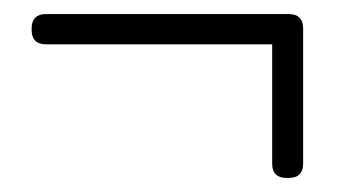

<svg xmlns="http://www.w3.org/2000/svg" viewBox="-20 -437 481 273"><path d="M25 -397V-394C25 -381 32 -374 45 -374H367V-204C367 -191 374 -184 387 -184H391C404 -184 411 -191 411 -204V-397C411 -410 404 -417 391 -417H45C32 -417 25 -410 25 -397Z"/></svg>

Font: 寒蝉锦书宋 CompactLight
Style: Bold
Weight: 400
Width: 4
Designer: 寒蝉锦书宋{Warren} 思源宋体{Ryoko NISHIZUKA 西塚涼子 (kana & ideographs); Frank Grießhammer (Latin, Greek & Cyrillic); Wenlong ZHANG 
Foundry: Adobe & ChillType
Version: Version 2.000;Glyphs 3.1.1 (3135)